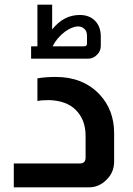

<svg xmlns="http://www.w3.org/2000/svg" viewBox="-20 -801 568 821"><path d="M203 -781V-675Q252 -737 321 -737Q362 -737 386.5 -712Q411 -687 411 -645V-605Q411 -583 396 -568Q380 -550 355 -550H113V-603H140V-781ZM352 -647Q352 -669 340 -678Q330 -688 314 -688Q289 -688 257 -665Q223 -639 205 -603H340Q352 -603 352 -615ZM140 -466Q174 -472 219 -472Q334 -472 405 -398Q468 -331 468 -232V-110Q468 -63 434 -31Q403 0 360 0H39V-102H321Q346 -102 346 -127V-220Q346 -289 304 -331Q265 -370 191 -373Q157 -373 140 -369Z"/></svg>

Font: Almarai Bold
Style: Regular
Weight: 700
Designer: Boutros International 2019
Foundry: Created by Boutros International 2019
Version: Version 1.10